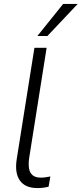

<svg xmlns="http://www.w3.org/2000/svg" viewBox="-20 -948 415 976"><path d="M170 8Q108 8 81 -30.5Q54 -69 65 -139L155 -705H217L128 -143Q124 -115 127.5 -92.5Q131 -70 145.5 -57.5Q160 -45 188 -45Q200 -45 213 -47Q226 -49 236 -51L227 1Q211 5 197.5 6.5Q184 8 170 8ZM170 -765 301 -928H375L221 -765Z"/></svg>

Font: Nunito Sans 10pt SemiCondensed Light
Style: Italic
Weight: 300
Width: 4
Italic angle: -9°
Designer: Vernon Adams
Foundry: Vernon Adams
Version: Version 3.101;gftools[0.9.27]